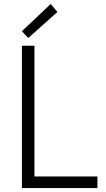

<svg xmlns="http://www.w3.org/2000/svg" viewBox="-20 -951 535 971"><path d="M90.8 -719.7H154.3V-58.6H472.7V0H90.8ZM90.8 -793 236.3 -930.7 270.5 -890.6 123 -758.8Z"/></svg>

Font: Reddit Sans Chocolate Light
Style: Regular
Weight: 300
Designer: Stephen Hutchings
Foundry: Reddit
Version: Version 1.013